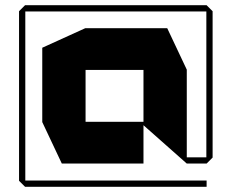

<svg xmlns="http://www.w3.org/2000/svg" viewBox="-20 -627 888 736"><path d="M308 -359V-519H621L696 -360V-359ZM76 89 53 66V-583H77V89ZM77 89V65H772V89ZM217 0 142 -159V-160H530V0ZM142 -160V-444L307 -519H308V-160ZM696 0 530 -147V-359H696ZM696 0V-24H795V-23L772 0ZM53 -583V-584L76 -607H771V-583ZM771 -24V-607H772L795 -584V-24Z"/></svg>

Font: Foldit
Style: Bold
Weight: 700
Version: Version 1.003